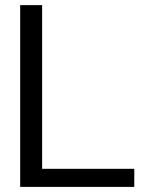

<svg xmlns="http://www.w3.org/2000/svg" viewBox="-20 -732 565 752"><path d="M505.9 0H59.1V-711.9H145V-70.8H505.9Z"/></svg>

Font: Creato Display
Style: Regular
Weight: 400
Version: Version 1.000